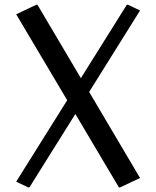

<svg xmlns="http://www.w3.org/2000/svg" viewBox="-20 -777 664 816"><path d="M105 19.5H100.1L48.8 -4.9L265.6 -351.1L48.8 -716.3L134.3 -756.8H139.2L323.7 -444.8L519 -756.8H523.9L575.2 -732.4L358.9 -386.2L575.2 -20.5L490.2 19.5H485.4L300.3 -292.5Z"/></svg>

Font: Nova Slim
Style: Book
Weight: 400
Version: Version 2.000